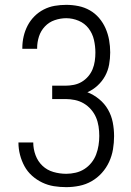

<svg xmlns="http://www.w3.org/2000/svg" viewBox="-20 -763 540 791"><path d="M253 8Q227 8 202 4Q177 0 154 -11Q131 -22 112 -39Q93 -56 81 -78Q69 -100 62.5 -125Q56 -150 56 -175V-176H117Q117 -149 126.5 -123.5Q136 -98 155 -80Q174 -62 200 -54.5Q226 -47 253 -47Q272 -47 291.5 -51.5Q311 -56 327.5 -66.5Q344 -77 356.5 -92.5Q369 -108 376 -126.5Q383 -145 386 -164.5Q389 -184 389 -203Q389 -223 386 -242.5Q383 -262 375.5 -279.5Q368 -297 355 -312Q342 -327 325 -337Q308 -347 288.5 -351Q269 -355 250 -355H195V-410H250Q267 -410 284.5 -413.5Q302 -417 317 -426Q332 -435 343.5 -448.5Q355 -462 361.5 -478Q368 -494 370.5 -511.5Q373 -529 373 -546Q373 -573 367 -599Q361 -625 345 -646Q329 -667 304 -677.5Q279 -688 253 -688Q229 -688 205.5 -680Q182 -672 165 -654Q148 -636 140.5 -612.5Q133 -589 133 -565V-562H72V-566Q72 -590 77.5 -613.5Q83 -637 94 -658Q105 -679 122 -696Q139 -713 160.5 -724Q182 -735 205.5 -739Q229 -743 253 -743Q278 -743 303 -738Q328 -733 350 -720.5Q372 -708 388.5 -688.5Q405 -669 415 -646Q425 -623 429.5 -598Q434 -573 434 -547Q434 -522 429.5 -497Q425 -472 413 -450Q401 -428 382 -410.5Q363 -393 340 -383Q366 -373 388.5 -354.5Q411 -336 425 -311.5Q439 -287 444.5 -259Q450 -231 450 -202Q450 -175 445.5 -148Q441 -121 429.5 -96Q418 -71 399.5 -50.5Q381 -30 357.5 -16.5Q334 -3 307 2.5Q280 8 253 8Z"/></svg>

Font: Iosevka Curly Light
Style: Regular
Weight: 300
Monospace: yes
Designer: Belleve Invis
Foundry: Belleve Invis
Version: Version 22.1.2; ttfautohint (v1.8.4)